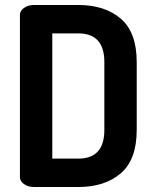

<svg xmlns="http://www.w3.org/2000/svg" viewBox="-20 -751 620 771"><path d="M117 -731H294Q401 -731 465 -676Q529 -621 529 -502V-229Q529 -110 465 -55Q401 0 294 0H117Q92 0 76 -12Q60 -24 60 -40V-691Q60 -707 76 -719Q92 -731 117 -731ZM294 -617H190V-114H294Q399 -114 399 -229V-502Q399 -617 294 -617Z"/></svg>

Font: Dosis
Style: Bold
Weight: 700
Designer: Edgar Tolentino, Pablo Impallari, Igino Marini
Foundry: Edgar Tolentino, Pablo Impallari, Igino Marini
Version: Version 1.007